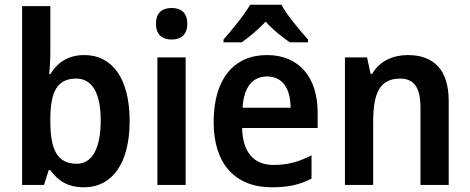

<svg xmlns="http://www.w3.org/2000/svg" viewBox="-20 -786 1998 816"><path d="M194 -573V-760H74V0H167L187 -63H194C225 -19 267 10 337 10C455 10 531 -89 531 -272C531 -455 455 -552 339 -552C269 -552 224 -520 194 -471H189C192 -498 194 -538 194 -573ZM304 -452C371 -452 408 -392 408 -274C408 -152 370 -90 306 -90C223 -90 194 -151 194 -269V-284C195 -393 221 -452 304 -452Z M710 -752C670 -752 643 -733 643 -685C643 -638 670 -618 710 -618C748 -618 776 -638 776 -685C776 -732 749 -752 710 -752ZM769 -542H649V0H769Z M1176 -766H1043C1019 -723 965 -658 930 -618V-606H1007C1037 -627 1075 -658 1109 -694C1141 -658 1180 -628 1212 -606H1289V-618C1253 -659 1200 -721 1176 -766ZM1115 -552C975 -552 888 -452 888 -267C888 -89 980 10 1135 10C1205 10 1254 -1 1304 -27V-126C1250 -98 1203 -85 1142 -85C1058 -85 1011 -140 1009 -242H1330V-308C1330 -458 1250 -552 1115 -552ZM1115 -461C1183 -461 1215 -406 1215 -328H1011C1016 -418 1055 -461 1115 -461Z M1713 -552C1651 -552 1593 -527 1562 -472H1555L1540 -542H1446V0H1566V-267C1566 -391 1594 -452 1681 -452C1741 -452 1767 -411 1767 -330V0H1887V-357C1887 -491 1822 -552 1713 -552Z"/></svg>

Font: Noto Sans Gurmukhi SemiCondensed SemiBold
Style: Regular
Weight: 600
Width: 4
Designer: Jelle Bosma - Monotype Design Team
Foundry: Monotype Imaging Inc.
Version: Version 2.004